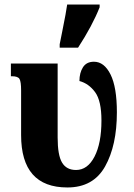

<svg xmlns="http://www.w3.org/2000/svg" viewBox="-20 -816 592 846"><path d="M243 -621 254 -676Q272 -765 276 -796H419V-784Q387 -703 324 -606H243ZM73 -221V-418Q73 -456 66 -468Q59 -480 33 -480H28V-536H234V-210Q234 -132 253.5 -99.5Q273 -67 315 -67Q366 -67 396.5 -126Q427 -185 427 -285Q427 -372 399 -410Q371 -448 330 -459Q330 -495 345.5 -519.5Q361 -544 394 -544Q439 -544 467 -488Q495 -432 495 -321Q495 -175 443 -82.5Q391 10 277 10Q73 10 73 -221Z"/></svg>

Font: Noto Serif CondBlack
Style: Regular
Weight: 900
Width: 3
Designer: Monotype Design Team
Foundry: Monotype Imaging Inc.
Version: Version 1.001